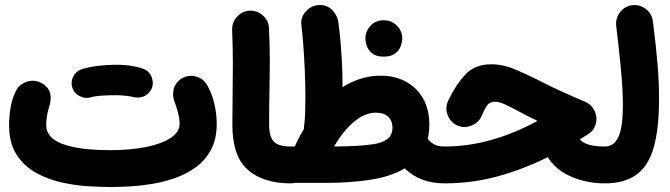

<svg xmlns="http://www.w3.org/2000/svg" viewBox="-20 -686 2696 773"><path d="M16.6 -182.1Q16.6 -216.3 22.5 -252.2Q28.3 -288.1 43.9 -319.3Q57.6 -346.7 87.4 -356.7Q117.2 -366.7 144.5 -353Q200.7 -324.7 177.2 -252.9Q172.4 -239.3 169.2 -219.2Q166 -199.2 166 -182.1Q166 -130.9 232.2 -106.2Q298.3 -81.5 424.8 -81.5Q505.4 -81.5 568.1 -94.2Q630.9 -106.9 667 -130.6Q703.1 -154.3 703.1 -187Q703.1 -209 696 -234.6Q689 -260.3 685.1 -269.5Q672.4 -299.8 679.4 -327.6Q686.5 -355.5 712.9 -370.6Q739.3 -386.2 769 -377.9Q798.8 -369.6 814 -343.3Q832.5 -311 842.5 -270.3Q852.5 -229.5 852.5 -187Q852.5 -126.5 829.8 -83.7Q807.1 -41 769 -13.2Q731 14.6 684.3 31Q637.7 47.4 589.6 54.9Q541.5 62.5 498.3 64.7Q455.1 66.9 424.8 66.9Q384.8 66.9 331.5 63.5Q278.3 60.1 223.4 47.4Q168.5 34.7 121.6 7.8Q74.7 -19 45.7 -65.2Q16.6 -111.3 16.6 -182.1ZM270.5 -335Q264.2 -357.9 275.6 -379.2Q287.1 -400.4 311 -408.2Q338.4 -416.5 374.5 -420.9Q410.6 -425.3 446.3 -425.3Q483.4 -425.3 512.9 -420.2Q542.5 -415 563 -406.7Q586.9 -393.1 593.3 -366.9Q599.6 -340.8 585 -319.3Q572.8 -302.2 555.4 -296.6Q538.1 -291 519.5 -294.9Q505.4 -298.3 485.1 -300.5Q464.8 -302.7 446.3 -302.7Q413.6 -302.7 387 -300.8Q360.4 -298.8 343.8 -293.9Q320.8 -287.6 299.1 -299.8Q277.3 -312 270.5 -335Z M915.5 -184.1Q915.5 -249 916.5 -307.9Q917.5 -366.7 917.5 -428.7Q917.5 -490.7 914.6 -565.4Q913.6 -596.2 934.6 -618.9Q955.6 -641.6 985.8 -643.1Q1016.1 -644 1039.1 -623Q1062 -602.1 1063 -571.3Q1066.4 -498 1066.2 -435.3Q1065.9 -372.6 1064.7 -312.5Q1063.5 -252.4 1063.5 -186Q1063.5 -135.7 1082.3 -116Q1101.1 -96.2 1149.9 -96.2H1150.4Q1181.2 -96.2 1202.6 -74.5Q1224.1 -52.7 1224.1 -22Q1224.1 8.3 1202.6 30.3Q1181.2 52.2 1150.4 52.2H1149.9Q1040.5 52.2 978 -2Q915.5 -56.2 915.5 -184.1Z M1076.7 -22.5Q1076.7 -52.7 1098.4 -74.5Q1120.1 -96.2 1150.4 -96.2H1167.5Q1168.9 -101.1 1170.9 -105.5Q1186 -137.7 1203.6 -167Q1203.6 -172.4 1204.1 -176.8Q1207.5 -201.2 1208.5 -230.5Q1209.5 -259.8 1209.5 -294.9Q1209.5 -348.1 1207 -403.8Q1204.6 -459.5 1200.9 -507.3Q1197.3 -555.2 1193.4 -584.5Q1189.5 -614.7 1209.5 -637.9Q1229.5 -661.1 1256.3 -665Q1290 -669.9 1313.5 -649.2Q1336.9 -628.4 1341.8 -598.6Q1346.2 -569.3 1350.1 -526.9Q1354 -484.4 1356.4 -438.5Q1358.9 -392.6 1358.9 -352.5Q1358.9 -343.8 1358.9 -335Q1394.5 -357.4 1433.1 -369.4Q1471.7 -381.3 1511.7 -381.3Q1569.8 -381.3 1614.3 -357.2Q1658.7 -333 1683.6 -288.8Q1708.5 -244.6 1708.5 -184.6Q1708.5 -154.3 1702.1 -127.9Q1711.4 -114.3 1727.1 -105.2Q1742.7 -96.2 1769.5 -96.2H1770Q1800.8 -96.2 1822.3 -74.5Q1843.8 -52.7 1843.8 -22Q1843.8 8.3 1822.3 30.3Q1800.8 52.2 1770 52.2H1769.5Q1671.9 52.2 1609.4 -7.8Q1552.2 25.4 1470.5 37.8Q1388.7 50.3 1294.9 50.3H1150.4Q1120.1 50.3 1098.4 28.8Q1076.7 7.3 1076.7 -22.5ZM1493.7 -232.4Q1448.7 -232.4 1405.3 -195.8Q1361.8 -159.2 1325.2 -96.2Q1430.2 -96.7 1484.6 -105.7Q1539.1 -114.7 1554.2 -143.6Q1555.2 -147.5 1557.1 -150.4Q1560.1 -160.2 1560.1 -171.9Q1560.1 -199.7 1542.7 -216.1Q1525.4 -232.4 1493.7 -232.4ZM1451.2 -532.2Q1451.2 -560.1 1471.7 -582.3Q1492.2 -604.5 1523.9 -604.5Q1546.9 -604.5 1562.7 -594.7Q1578.6 -585 1587.9 -570.8Q1599.6 -551.3 1599.6 -532.2Q1599.6 -517.6 1593.3 -500.2Q1586.9 -482.9 1570.6 -470.5Q1554.2 -458 1524.9 -458Q1494.6 -458 1479 -470.7Q1463.4 -483.4 1457 -500Q1451.2 -516.1 1451.2 -532.2Z M1958 -427.2Q2005.9 -427.2 2058.3 -404.8Q2110.8 -382.3 2162.1 -356Q2195.8 -338.4 2239.3 -318.6Q2282.7 -298.8 2336.4 -275.9Q2356 -268.1 2368.7 -248.8Q2381.3 -229.5 2381.3 -208Q2381.3 -167.5 2346.7 -145Q2330.6 -134.8 2314.5 -125Q2326.7 -110.8 2350.6 -103.5Q2374.5 -96.2 2414.6 -96.2H2415Q2445.8 -96.2 2467.3 -74.5Q2488.8 -52.7 2488.8 -22Q2488.8 8.3 2467.3 30.3Q2445.8 52.2 2415 52.2H2414.6Q2343.8 52.2 2281.7 26.1Q2219.7 0 2185.1 -53.2Q2085.9 -3.9 1982.9 24.2Q1879.9 52.2 1770 52.2Q1739.3 52.2 1717.3 30Q1695.3 7.8 1695.3 -22Q1695.3 -51.8 1717.3 -74Q1739.3 -96.2 1770 -96.2Q1864.7 -96.2 1958 -122.6Q2051.3 -148.9 2144 -199.2Q2123 -209.5 2103.3 -219.2Q2083.5 -229 2064.5 -239.7Q2034.7 -255.9 2012.2 -266.1Q1989.7 -276.4 1972.7 -276.4Q1952.6 -276.4 1942.4 -263.2Q1932.1 -250 1918 -216.8Q1911.6 -201.2 1894 -189Q1876.5 -176.8 1854.2 -174.8Q1832 -172.9 1810.5 -186.5Q1790 -199.7 1781 -226.3Q1772 -252.9 1784.2 -280.3Q1814.5 -344.2 1853.3 -385.7Q1892.1 -427.2 1958 -427.2Z M2340.8 -22Q2340.8 -52.7 2362.8 -74.5Q2384.8 -96.2 2415 -96.2Q2453.1 -96.2 2470.5 -136.5Q2487.8 -176.8 2487.8 -262.2Q2487.8 -295.4 2485.4 -336.4Q2482.9 -377.4 2477.1 -436.3Q2471.2 -495.1 2460.9 -581.5Q2457.5 -611.8 2476.1 -636.5Q2494.6 -661.1 2524.9 -665Q2555.2 -668.9 2579.8 -650.1Q2604.5 -631.3 2608.4 -601.1Q2621.6 -498.5 2627.4 -426.5Q2633.3 -354.5 2633.3 -289.1Q2633.3 -167 2611.6 -91.8Q2589.8 -16.6 2541.7 17.8Q2493.7 52.2 2415 52.2Q2384.8 52.2 2362.8 30.3Q2340.8 8.3 2340.8 -22Z"/></svg>

Font: Mikhak-FD ExtraBold
Style: Regular
Weight: 800
Designer: Amin Abedi
Version: Version 3.2